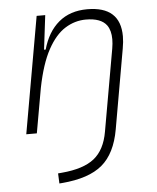

<svg xmlns="http://www.w3.org/2000/svg" viewBox="-54 -573 693 849"><g transform="rotate(-5 293.0 -148.5)"><path d="M175.3 229.5 173.3 184.6 190.4 183.1Q286.6 174.8 334.5 136.7Q382.3 98.6 396 18.6L460 -344.2Q463.9 -366.7 463.9 -385.7Q463.9 -424.3 447.3 -447.8Q421.9 -482.4 355 -482.4Q305.7 -482.4 262.5 -455.3Q219.2 -428.2 185.3 -366.2Q151.4 -304.2 130.4 -198.7L95.2 0H48.3L139.6 -517.6H177.7L159.2 -365.7H166.5Q188 -442.9 238 -485.1Q288.1 -527.3 364.7 -527.3Q511.7 -527.3 511.7 -394.5Q511.7 -370.1 506.3 -340.3L444.3 12.7Q425.8 118.7 366.2 168.7Q306.6 218.8 187.5 228.5Z"/></g></svg>

Font: CaskaydiaCove NF ExtraLight
Style: Italic
Weight: 200
Italic angle: -10°
Designer: Aaron Bell
Foundry: Saja Typeworks
Version: Version 2111.001; VTT 6.35;Nerd Fonts 3.2.1